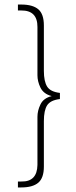

<svg xmlns="http://www.w3.org/2000/svg" viewBox="-20 -721 333 845"><path d="M73.7 103.9Q124.1 103.9 148.6 83Q173.1 62.1 173.1 12.1V-187.9Q173.1 -235.2 187.5 -257.6Q201.9 -280.1 243.7 -285.1V-312.1Q201.9 -317 187.5 -339.9Q173.1 -362.9 173.1 -409.2V-608.8Q173.1 -659.2 148.6 -680.1Q124.1 -701 73.7 -701H58.9V-674.9H73.7Q145.2 -675.4 144.8 -602.1V-389.8Q144.8 -362.9 157.8 -335.9Q171.8 -307.1 207.7 -298.1Q170.9 -289.1 157.8 -260.8Q144.8 -233.8 144.8 -206.8V4.9Q143.4 79.6 73.7 77.8H58.9V103.9Z"/></svg>

Font: Arad-VF Thin Dots1
Style: Regular
Weight: 100
Designer: Mohammad Darvishi
Version: Version 1.000;August 30, 2024;FontCreator 15.0.0.2992 64-bit